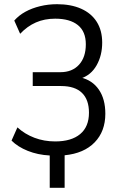

<svg xmlns="http://www.w3.org/2000/svg" viewBox="-20 -734 583 915"><path d="M217 161V7Q160 4 112.5 -15Q65 -34 35 -64L63 -127Q98 -95 144 -77.5Q190 -60 243 -60Q320 -60 362 -95Q404 -130 404 -197Q404 -259 370.5 -291.5Q337 -324 271 -324H136V-390H268Q324 -390 356.5 -425.5Q389 -461 389 -523Q389 -584 351 -614.5Q313 -645 243 -645Q192 -645 151 -627Q110 -609 76 -573L48 -636Q70 -661 101 -678Q132 -695 171 -704.5Q210 -714 252 -714Q318 -714 366.5 -692.5Q415 -671 441 -630Q467 -589 467 -531Q467 -470 440.5 -423Q414 -376 365 -360L364 -365Q420 -352 451 -307Q482 -262 482 -192Q482 -108 431 -55.5Q380 -3 288 6V161Z"/></svg>

Font: Nunito Sans 10pt Condensed
Style: Regular
Weight: 400
Width: 3
Designer: Vernon Adams
Foundry: Vernon Adams
Version: Version 3.101;gftools[0.9.27]